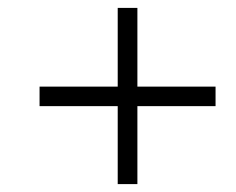

<svg xmlns="http://www.w3.org/2000/svg" viewBox="-20 -594 591 481"><path d="M274.9 -328.1H79.1V-377H274.9V-574.2H324.2V-377H520V-328.1H324.2V-132.8H274.9Z"/></svg>

Font: TypoPRO Open Sans
Style: Italic
Weight: 300
Italic angle: -12°
Foundry: Ascender Corporation
Version: Version 1.10